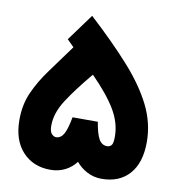

<svg xmlns="http://www.w3.org/2000/svg" viewBox="-78 -751 763 822"><g transform="rotate(10 304.0 -340.0)"><path d="M256.8 -680.2Q359.4 -585.9 431.9 -505.1Q504.4 -424.3 542.7 -347.7Q581.1 -271 581.1 -188Q581.1 -97.7 537.4 -48.8Q493.7 0 417 0Q383.3 0 354.5 -14.9Q325.7 -29.8 305.7 -54.2Q286.6 -28.8 258.1 -14.4Q229.5 0 193.8 0Q119.6 0 73.5 -49.8Q27.3 -99.6 27.3 -188Q27.3 -254.4 51.5 -308.3Q75.7 -362.3 115.2 -415.8Q154.8 -469.2 201.2 -533.7L171.4 -563.5ZM193.4 -141.6Q215.3 -141.6 227.8 -164.1Q240.2 -186.5 249.5 -237.8H359.4Q367.7 -187 380.4 -164.3Q393.1 -141.6 417 -141.6Q426.8 -141.6 434.6 -149.4Q442.4 -157.2 442.4 -187.5Q442.4 -246.6 408.7 -303.5Q375 -360.4 303.7 -432.6Q238.8 -355 202.4 -298.1Q166 -241.2 166 -187.5Q166 -160.2 175.8 -150.9Q185.5 -141.6 193.4 -141.6Z"/></g></svg>

Font: Vazir Black FD-WOL-UI
Style: Black-FD-WOL-UI
Weight: 900
Designer: Saber Rastikerdar
Foundry: Saber Rastikerdar
Version: Version 30.0.0